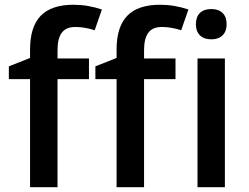

<svg xmlns="http://www.w3.org/2000/svg" viewBox="-20 -785 1045 805"><path d="M353 -453.1H221.2V0H106V-453.1H17.1V-506.8L106 -542V-577.1Q106 -672.9 150.9 -719Q195.8 -765.1 288.1 -765.1Q348.6 -765.1 407.2 -745.1L377 -658.2Q334.5 -671.9 295.9 -671.9Q256.8 -671.9 239 -647.7Q221.2 -623.5 221.2 -575.2V-540H353ZM715.8 -453.1H584V0H468.8V-453.1H379.9V-506.8L468.8 -542V-577.1Q468.8 -672.9 513.7 -719Q558.6 -765.1 650.9 -765.1Q711.4 -765.1 770 -745.1L739.7 -658.2Q697.3 -671.9 658.7 -671.9Q619.6 -671.9 601.8 -647.7Q584 -623.5 584 -575.2V-540H715.8ZM922.9 0H808.1V-540H922.9ZM801.3 -683.1Q801.3 -713.9 818.1 -730.5Q835 -747.1 866.2 -747.1Q896.5 -747.1 913.3 -730.5Q930.2 -713.9 930.2 -683.1Q930.2 -653.8 913.3 -637Q896.5 -620.1 866.2 -620.1Q835 -620.1 818.1 -637Q801.3 -653.8 801.3 -683.1Z"/></svg>

Font: f1_4961           
Style: Regular
Weight: 600
Foundry: Ascender Corporation
Version: Version 1.10